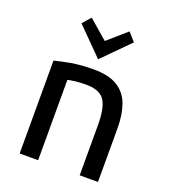

<svg xmlns="http://www.w3.org/2000/svg" viewBox="-141 -876 859 977"><g transform="rotate(20 288.5 -387.5)"><path d="M79 0V-503Q113 -512 166 -521.5Q219 -531 288 -531Q371 -531 418 -501Q465 -471 484 -417Q503 -363 503 -292V0H404V-272Q404 -367 377 -406Q350 -445 278 -445Q245 -445 217.5 -441.5Q190 -438 179 -435V0ZM290 -587 148 -730 187 -775 290 -686 392 -775 432 -730Z"/></g></svg>

Font: Ubuntu Sans Medium
Style: Regular
Weight: 500
Designer: Dalton Maag Ltd
Foundry: Dalton Maag Ltd
Version: Version 1.006; ttfautohint (v1.8.4.7-5d5b)